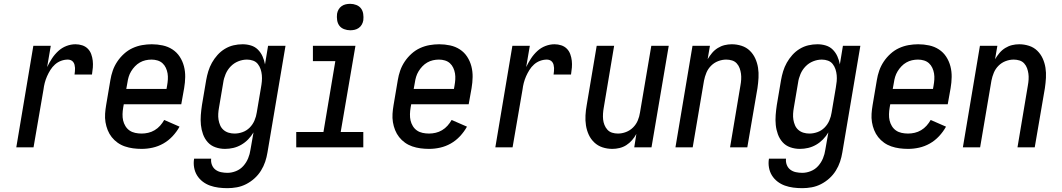

<svg xmlns="http://www.w3.org/2000/svg" viewBox="-20 -769 5540 1002"><path d="M65 0 154 -530H245L226 -419Q237 -442 251 -463.5Q265 -485 284 -502.5Q303 -520 326.5 -529Q350 -538 374 -538Q392 -538 409 -532.5Q426 -527 438 -515Q450 -503 456 -486.5Q462 -470 464 -452.5Q466 -435 464.5 -416.5Q463 -398 460 -380H369Q370 -389 371 -397.5Q372 -406 371.5 -414.5Q371 -423 369 -431Q367 -439 362 -445.5Q357 -452 349.5 -455Q342 -458 334 -458Q316 -458 298.5 -451.5Q281 -445 267 -432.5Q253 -420 243 -404Q233 -388 225.5 -371Q218 -354 213.5 -336.5Q209 -319 207 -302L155 0Z M719 8Q696 8 674 5Q652 2 631.5 -5Q611 -12 593.5 -24.5Q576 -37 563 -53.5Q550 -70 542 -90Q534 -110 530.5 -131.5Q527 -153 528.5 -175.5Q530 -198 534 -221L556 -351Q560 -376 568.5 -400.5Q577 -425 592 -447.5Q607 -470 627.5 -488.5Q648 -507 672 -518Q696 -529 721.5 -533.5Q747 -538 772 -538Q801 -538 829 -532Q857 -526 880 -511Q903 -496 918 -473Q933 -450 940 -423Q947 -396 946.5 -367Q946 -338 941 -309L926 -225H626L623 -208Q620 -191 619.5 -173.5Q619 -156 622.5 -140.5Q626 -125 634.5 -111Q643 -97 656 -88Q669 -79 685.5 -75.5Q702 -72 719 -72Q736 -72 753.5 -76Q771 -80 787 -89.5Q803 -99 815.5 -113Q828 -127 837 -143L917 -108Q902 -81 880.5 -58Q859 -35 832.5 -20Q806 -5 777 1.5Q748 8 719 8ZM639 -305H849L852 -322Q855 -338 856 -354.5Q857 -371 854.5 -386Q852 -401 845.5 -415Q839 -429 828 -439Q817 -449 802 -453.5Q787 -458 771 -458Q755 -458 739.5 -454.5Q724 -451 710 -443Q696 -435 684.5 -423Q673 -411 664.5 -397Q656 -383 651.5 -368Q647 -353 645 -338Z M1167 213Q1143 213 1120 210Q1097 207 1076 199.5Q1055 192 1037.5 178.5Q1020 165 1008.5 146.5Q997 128 993 105Q989 82 993 59H1082Q1080 76 1086 91.5Q1092 107 1104.5 116.5Q1117 126 1133.5 129.5Q1150 133 1167 133Q1189 133 1211.5 124Q1234 115 1250 97Q1266 79 1275 57Q1284 35 1287 13L1303 -78Q1291 -58 1275 -41.5Q1259 -25 1239 -13.5Q1219 -2 1197.5 3Q1176 8 1154 8Q1128 8 1104 -0.5Q1080 -9 1064 -27Q1048 -45 1039.5 -68.5Q1031 -92 1028.5 -117Q1026 -142 1028 -168.5Q1030 -195 1034 -221L1056 -351Q1060 -374 1067 -397Q1074 -420 1086 -441.5Q1098 -463 1115 -482Q1132 -501 1153.5 -514Q1175 -527 1198.5 -532.5Q1222 -538 1246 -538Q1269 -538 1290 -531.5Q1311 -525 1326 -510Q1341 -495 1350 -475Q1359 -455 1363 -433L1379 -530H1470L1376 26Q1372 51 1364 75Q1356 99 1342 121.5Q1328 144 1308 162Q1288 180 1264.5 192Q1241 204 1216 208.5Q1191 213 1167 213ZM1204 -72Q1225 -72 1246 -79.5Q1267 -87 1283 -103Q1299 -119 1308 -140Q1317 -161 1320 -182L1342 -312Q1345 -328 1346.5 -344.5Q1348 -361 1346.5 -377Q1345 -393 1340 -408Q1335 -423 1325.5 -435Q1316 -447 1301 -452.5Q1286 -458 1269 -458Q1246 -458 1223.5 -449Q1201 -440 1184 -422.5Q1167 -405 1157.5 -382.5Q1148 -360 1145 -338L1123 -208Q1120 -192 1119 -175.5Q1118 -159 1120.5 -144Q1123 -129 1129 -115Q1135 -101 1146.5 -91Q1158 -81 1173 -76.5Q1188 -72 1204 -72Z M1526 0V-80H1668L1730 -450H1613V-530H1835L1758 -80H1876V0ZM1808 -611Q1791 -611 1775.5 -617Q1760 -623 1751 -635Q1742 -647 1739.5 -663.5Q1737 -680 1739 -697Q1741 -709 1747 -719.5Q1753 -730 1763 -737Q1773 -744 1784.5 -746.5Q1796 -749 1808 -749Q1824 -749 1839.5 -743Q1855 -737 1864 -725Q1873 -713 1875.5 -696.5Q1878 -680 1876 -663Q1874 -651 1868 -640.5Q1862 -630 1852 -623Q1842 -616 1830.5 -613.5Q1819 -611 1808 -611Z M2219 8Q2196 8 2174 5Q2152 2 2131.5 -5Q2111 -12 2093.5 -24.5Q2076 -37 2063 -53.5Q2050 -70 2042 -90Q2034 -110 2030.5 -131.5Q2027 -153 2028.5 -175.5Q2030 -198 2034 -221L2056 -351Q2060 -376 2068.5 -400.5Q2077 -425 2092 -447.5Q2107 -470 2127.5 -488.5Q2148 -507 2172 -518Q2196 -529 2221.5 -533.5Q2247 -538 2272 -538Q2301 -538 2329 -532Q2357 -526 2380 -511Q2403 -496 2418 -473Q2433 -450 2440 -423Q2447 -396 2446.5 -367Q2446 -338 2441 -309L2426 -225H2126L2123 -208Q2120 -191 2119.5 -173.5Q2119 -156 2122.5 -140.5Q2126 -125 2134.5 -111Q2143 -97 2156 -88Q2169 -79 2185.5 -75.5Q2202 -72 2219 -72Q2236 -72 2253.5 -76Q2271 -80 2287 -89.5Q2303 -99 2315.5 -113Q2328 -127 2337 -143L2417 -108Q2402 -81 2380.5 -58Q2359 -35 2332.5 -20Q2306 -5 2277 1.5Q2248 8 2219 8ZM2139 -305H2349L2352 -322Q2355 -338 2356 -354.5Q2357 -371 2354.5 -386Q2352 -401 2345.5 -415Q2339 -429 2328 -439Q2317 -449 2302 -453.5Q2287 -458 2271 -458Q2255 -458 2239.5 -454.5Q2224 -451 2210 -443Q2196 -435 2184.5 -423Q2173 -411 2164.5 -397Q2156 -383 2151.5 -368Q2147 -353 2145 -338Z M2565 0 2654 -530H2745L2726 -419Q2737 -442 2751 -463.5Q2765 -485 2784 -502.5Q2803 -520 2826.5 -529Q2850 -538 2874 -538Q2892 -538 2909 -532.5Q2926 -527 2938 -515Q2950 -503 2956 -486.5Q2962 -470 2964 -452.5Q2966 -435 2964.5 -416.5Q2963 -398 2960 -380H2869Q2870 -389 2871 -397.5Q2872 -406 2871.5 -414.5Q2871 -423 2869 -431Q2867 -439 2862 -445.5Q2857 -452 2849.5 -455Q2842 -458 2834 -458Q2816 -458 2798.5 -451.5Q2781 -445 2767 -432.5Q2753 -420 2743 -404Q2733 -388 2725.5 -371Q2718 -354 2713.5 -336.5Q2709 -319 2707 -302L2655 0Z M3176 8Q3149 8 3124.5 0Q3100 -8 3081.5 -25.5Q3063 -43 3052.5 -66Q3042 -89 3038 -114.5Q3034 -140 3035.5 -167Q3037 -194 3042 -221L3094 -530H3185L3131 -208Q3128 -192 3127 -176Q3126 -160 3127.5 -145.5Q3129 -131 3134.5 -117Q3140 -103 3150 -92Q3160 -81 3174.5 -76.5Q3189 -72 3205 -72Q3226 -72 3247 -80Q3268 -88 3284 -104Q3300 -120 3308.5 -140.5Q3317 -161 3320 -182L3379 -530H3470L3380 0H3290L3301 -70Q3292 -53 3278.5 -37.5Q3265 -22 3248.5 -11.5Q3232 -1 3213 3.5Q3194 8 3176 8Z M3505 0 3594 -530H3685L3673 -460Q3683 -477 3696 -492.5Q3709 -508 3726 -518.5Q3743 -529 3761.5 -533.5Q3780 -538 3799 -538Q3825 -538 3850 -530Q3875 -522 3893 -504.5Q3911 -487 3921.5 -464Q3932 -441 3936 -415.5Q3940 -390 3938.5 -363Q3937 -336 3933 -309L3880 0H3790L3844 -322Q3847 -338 3848 -354Q3849 -370 3847 -384.5Q3845 -399 3840 -413Q3835 -427 3825 -438Q3815 -449 3800.5 -453.5Q3786 -458 3770 -458Q3749 -458 3728 -450Q3707 -442 3691 -426Q3675 -410 3666.5 -389.5Q3658 -369 3654 -348L3595 0Z M4167 213Q4143 213 4120 210Q4097 207 4076 199.5Q4055 192 4037.5 178.5Q4020 165 4008.5 146.5Q3997 128 3993 105Q3989 82 3993 59H4082Q4080 76 4086 91.5Q4092 107 4104.5 116.5Q4117 126 4133.5 129.5Q4150 133 4167 133Q4189 133 4211.5 124Q4234 115 4250 97Q4266 79 4275 57Q4284 35 4287 13L4303 -78Q4291 -58 4275 -41.5Q4259 -25 4239 -13.5Q4219 -2 4197.5 3Q4176 8 4154 8Q4128 8 4104 -0.5Q4080 -9 4064 -27Q4048 -45 4039.5 -68.5Q4031 -92 4028.5 -117Q4026 -142 4028 -168.5Q4030 -195 4034 -221L4056 -351Q4060 -374 4067 -397Q4074 -420 4086 -441.5Q4098 -463 4115 -482Q4132 -501 4153.5 -514Q4175 -527 4198.5 -532.5Q4222 -538 4246 -538Q4269 -538 4290 -531.5Q4311 -525 4326 -510Q4341 -495 4350 -475Q4359 -455 4363 -433L4379 -530H4470L4376 26Q4372 51 4364 75Q4356 99 4342 121.5Q4328 144 4308 162Q4288 180 4264.5 192Q4241 204 4216 208.5Q4191 213 4167 213ZM4204 -72Q4225 -72 4246 -79.5Q4267 -87 4283 -103Q4299 -119 4308 -140Q4317 -161 4320 -182L4342 -312Q4345 -328 4346.5 -344.5Q4348 -361 4346.5 -377Q4345 -393 4340 -408Q4335 -423 4325.5 -435Q4316 -447 4301 -452.5Q4286 -458 4269 -458Q4246 -458 4223.5 -449Q4201 -440 4184 -422.5Q4167 -405 4157.5 -382.5Q4148 -360 4145 -338L4123 -208Q4120 -192 4119 -175.5Q4118 -159 4120.5 -144Q4123 -129 4129 -115Q4135 -101 4146.5 -91Q4158 -81 4173 -76.5Q4188 -72 4204 -72Z M4719 8Q4696 8 4674 5Q4652 2 4631.5 -5Q4611 -12 4593.5 -24.5Q4576 -37 4563 -53.5Q4550 -70 4542 -90Q4534 -110 4530.5 -131.5Q4527 -153 4528.5 -175.5Q4530 -198 4534 -221L4556 -351Q4560 -376 4568.5 -400.5Q4577 -425 4592 -447.5Q4607 -470 4627.5 -488.5Q4648 -507 4672 -518Q4696 -529 4721.5 -533.5Q4747 -538 4772 -538Q4801 -538 4829 -532Q4857 -526 4880 -511Q4903 -496 4918 -473Q4933 -450 4940 -423Q4947 -396 4946.5 -367Q4946 -338 4941 -309L4926 -225H4626L4623 -208Q4620 -191 4619.5 -173.5Q4619 -156 4622.5 -140.5Q4626 -125 4634.5 -111Q4643 -97 4656 -88Q4669 -79 4685.5 -75.5Q4702 -72 4719 -72Q4736 -72 4753.5 -76Q4771 -80 4787 -89.5Q4803 -99 4815.5 -113Q4828 -127 4837 -143L4917 -108Q4902 -81 4880.5 -58Q4859 -35 4832.5 -20Q4806 -5 4777 1.5Q4748 8 4719 8ZM4639 -305H4849L4852 -322Q4855 -338 4856 -354.5Q4857 -371 4854.5 -386Q4852 -401 4845.5 -415Q4839 -429 4828 -439Q4817 -449 4802 -453.5Q4787 -458 4771 -458Q4755 -458 4739.5 -454.5Q4724 -451 4710 -443Q4696 -435 4684.5 -423Q4673 -411 4664.5 -397Q4656 -383 4651.5 -368Q4647 -353 4645 -338Z M5005 0 5094 -530H5185L5173 -460Q5183 -477 5196 -492.5Q5209 -508 5226 -518.5Q5243 -529 5261.5 -533.5Q5280 -538 5299 -538Q5325 -538 5350 -530Q5375 -522 5393 -504.5Q5411 -487 5421.5 -464Q5432 -441 5436 -415.5Q5440 -390 5438.5 -363Q5437 -336 5433 -309L5380 0H5290L5344 -322Q5347 -338 5348 -354Q5349 -370 5347 -384.5Q5345 -399 5340 -413Q5335 -427 5325 -438Q5315 -449 5300.5 -453.5Q5286 -458 5270 -458Q5249 -458 5228 -450Q5207 -442 5191 -426Q5175 -410 5166.5 -389.5Q5158 -369 5154 -348L5095 0Z"/></svg>

Font: iosevka_custom_sans_ss08 Md
Style: Italic
Weight: 500
Italic angle: -10°
Designer: Belleve Invis
Foundry: Belleve Invis
Version: Version 10.3.0; ttfautohint (v1.8.3)